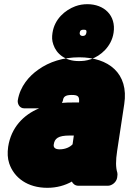

<svg xmlns="http://www.w3.org/2000/svg" viewBox="-20 -850 617 918"><path d="M276 -358C278 -362 280 -366 281 -370C283 -386 291 -396 323 -396C355 -396 360 -388 358 -360H333C314 -360 294 -360 276 -358ZM359 -576C283 -576 216 -555 163 -517C120 -487 76 -438 65 -370C63 -354 73 -332 96 -332H167C92 -301 33 -240 19 -148C15 -119 16 -93 24 -69C47 0 112 48 206 48C251 48 290 37 324 18C328 29 340 38 354 38H497C513 38 536 23 540 0L541 -8C542 -13 542 -19 541 -24C533 -50 533 -82 540 -128L574 -352C597 -500 498 -576 359 -576ZM237 -159C241 -188 258 -202 313 -202H333L327 -160C315 -147 293 -136 265 -136C241 -136 235 -147 237 -159ZM523 -693C513 -627 461 -583 415 -567C391 -559 375 -558 356 -558C292 -558 250 -592 235 -637C228 -657 228 -673 231 -693C241 -760 292 -802 340 -820C359 -827 378 -830 398 -830C477 -830 536 -777 523 -693ZM380 -708C368 -708 363 -705 361 -693C360 -685 365 -678 375 -678C386 -678 391 -683 393 -693C395 -705 392 -708 380 -708Z"/></svg>

Font: Asimov Print
Style: EIt
Weight: 500
Designer: Google
Version: Version 2.000980; 2014